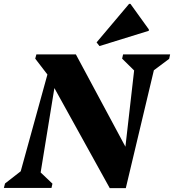

<svg xmlns="http://www.w3.org/2000/svg" viewBox="-59 -971 899 992"><path d="M-39 0 -33 -23 48 -86 186 -586 123 -668 129 -690H333L589 -213L634 -607L572 -668L577 -690H820L815 -667L736 -608L591 1H508L222 -516L151 -80L212 -22L207 0ZM455 -733 440 -752 608 -951H615L710 -819V-812Z"/></svg>

Font: Platypi
Style: Bold Italic
Weight: 700
Italic angle: -13°
Designer: David Sargent
Foundry: Bolt Cutter Type
Version: Version 1.200; ttfautohint (v1.8.4.7-5d5b)